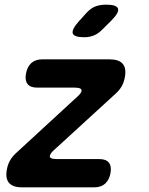

<svg xmlns="http://www.w3.org/2000/svg" viewBox="-20 -805 640 825"><path d="M74.9 0Q35.1 0 18.7 -19.2Q2.4 -38.4 9.5 -76.5Q13.2 -98.1 23 -115.3Q32.8 -132.5 49 -147.3L310.9 -388.4Q320.4 -396.5 324.8 -402.7Q329.2 -409 330.2 -413.7Q331.9 -421.1 324.3 -424.8Q316.7 -428.5 300.2 -428.5H139.5Q110.4 -428.5 98.3 -444.1Q86.2 -459.8 91.6 -488.9Q97 -518 114.5 -534Q132 -550 161.1 -550H451.1Q490.9 -550 507.3 -530.8Q523.6 -511.6 516.5 -473.5Q512.8 -451.9 503 -434.5Q493.2 -417.2 477 -402.7L213.6 -161.6Q204.1 -153.5 199.7 -147.1Q195.3 -140.7 194.3 -136Q192.6 -128.9 200.2 -125.2Q207.8 -121.5 224 -121.5H406.9Q436 -121.5 448.1 -105.9Q460.2 -90.2 454.8 -61.1Q449.4 -32 431.9 -16Q414.4 0 385.3 0ZM342.6 -645Q297.6 -645 292.5 -661.9Q287.5 -678.8 320.3 -715L351.2 -749.2Q370.9 -770.6 391 -777.8Q411.2 -785 436.6 -785Q481.9 -785 487.1 -767.6Q492.3 -750.2 457.5 -715.8L420.4 -678.8Q403.5 -661.2 384.2 -653.1Q364.9 -645 342.6 -645Z"/></svg>

Font: Maple Mono
Style: Italic
Weight: 400
Italic angle: -10°
Monospace: yes
Designer: subframe7536
Version: Version 7.300